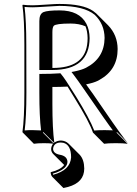

<svg xmlns="http://www.w3.org/2000/svg" viewBox="-20 -672 696 977"><path d="M290 43Q313 43.9 328.6 58.6L385.3 115.2Q408.2 139.6 408.7 185.5Q408.7 256.3 326.2 279.3Q314.5 282.7 302.7 284.7L246.1 228Q238.3 219.2 237.8 204.1Q287.6 192.4 306.6 167.5L306.2 167L249.5 110.4Q240.2 99.6 240.2 85.9Q241.2 70.3 250.5 59.1Q230.5 56.6 203.6 56.6Q171.4 56.6 152.3 59.6L96.2 2.9L94.2 0Q104 -68.4 104 -200.2V-444.8Q104 -573.7 94.2 -645L96.2 -647.9Q114.3 -645 147 -645Q162.6 -645 220.2 -648.9Q270 -652.3 282.2 -651.9Q402.3 -651.9 453.6 -616.2Q462.4 -609.9 469.2 -604Q471.7 -601.6 473.1 -600.1L529.8 -543.5Q578.1 -493.7 578.6 -422.4Q578.6 -316.9 486.3 -265.6Q481.9 -263.2 478.5 -261.2Q455.6 -250 418 -242.7Q444.3 -208 509.3 -112.3Q602.1 23.4 631.3 56.6L575.2 0L573.2 2.9L629.4 59.6Q608.4 56.6 569.3 56.6Q528.3 56.6 509.8 59.6L453.1 2.9Q435.1 -51.8 357.9 -175.8Q352.5 -184.6 342.3 -201.2Q329.6 -221.7 323.7 -231.4Q287.6 -229.5 246.6 -229.5V-143.6Q246.6 -16.6 256.3 53.7Q271 43.5 290 43ZM339.4 -552.2Q264.2 -552.2 253.4 -540.5Q246.6 -532.2 246.6 -508.3V-326.2H248Q405.8 -326.2 423.3 -443.8Q425.8 -460.4 425.8 -478Q425.3 -512.7 415 -538.1Q382.3 -552.2 339.4 -552.2ZM252.4 57.1Q254.4 55.7 254.9 54.7L200.2 0L198.2 2.9ZM283.2 -619.1Q383.3 -619.1 419.4 -551.3Q435.5 -520 436 -478Q434.6 -316.9 248 -315.9H180.2V-564.9Q180.2 -601.1 201.2 -610.4Q222.2 -619.1 283.2 -619.1ZM180.2 -295.9H189.9Q240.7 -295.9 282.2 -298.8L287.1 -299.3L290.5 -295.4Q311 -271.5 363.3 -186.5Q365.2 -183.1 366.7 -181.2Q435.5 -69.8 459.5 -7.8Q478.5 -9.8 513.2 -9.8Q540.5 -9.8 554.2 -8.8Q532.7 -35.6 408.7 -215.8Q374.5 -265.6 353.5 -293L343.8 -305.7L359.4 -308.6Q396.5 -316.4 417.5 -327.1Q511.2 -375.5 512.2 -479Q511.2 -549.8 461.9 -596.7Q407.7 -641.6 282.2 -642.1Q271 -642.1 222.2 -638.7Q163.6 -634.8 147 -634.8Q125.5 -634.8 105 -636.7Q113.8 -565.9 113.8 -444.8L114.3 -200.2Q114.3 -75.2 105.5 -8.3Q126.5 -10.3 147 -9.8Q168 -9.8 189 -8.3Q180.2 -78.6 180.2 -200.2ZM290 53.2Q258.8 53.2 251.5 77.1Q250 82 250 85.9Q251.5 108.9 283.2 115.2Q321.8 121.6 323.2 150.9Q323.2 183.6 269 205.1Q258.8 209 248.5 211.9Q249.5 215.3 250.5 217.3Q337.4 194.3 341.8 128.9Q341.8 65.4 302.7 54.7Q295.9 53.2 290 53.2Z"/></svg>

Font: Linux Biolinum Shadow O
Style: Regular
Weight: 400
Designer: Philipp H. Poll
Foundry: Philipp H. Poll
Version: Version 1.0.4